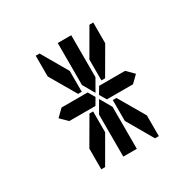

<svg xmlns="http://www.w3.org/2000/svg" viewBox="-166 -1066 1148 1133"><g transform="rotate(-30 408.0 -500.0)"><path d="M144 -500 192 -547V-546H328H369L396 -500L369 -454H212H209H192V-453ZM624 -546 671 -499 624 -453V-454H606H604H475H454H447L420 -500L447 -546H454H475H488ZM341 -567H316L212 -746V-887H238L341 -709ZM362 -673V-887H454V-876V-673V-601L408 -521L362 -601ZM578 -887H604V-746L500 -567H475V-709ZM341 -291 238 -113H212V-254L316 -433H341ZM454 -157V-113H362V-327V-399L408 -479L454 -399V-327ZM475 -433H500L604 -254V-113H578L475 -291Z"/></g></svg>

Font: DSEG14 Classic
Style: Regular
Weight: 400
Designer: Keshikan(Twitter:@keshinomi_88pro)
Version: Version 0.46